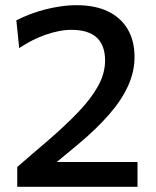

<svg xmlns="http://www.w3.org/2000/svg" viewBox="-20 -720 600 740"><path d="M46.5 0V-76.5Q76 -102 105.5 -127.5Q135 -153 164.5 -178Q233.5 -237.5 283 -289.5Q332.5 -341.5 358.8 -389.8Q385 -438 385 -486.5Q385 -545.5 352.8 -575.2Q320.5 -605 255 -605Q231.5 -605 206.2 -600Q181 -595 155.2 -586Q129.5 -577 104 -564Q78.5 -551 54 -534.5L43 -641.5Q66 -653.5 93 -664Q120 -674.5 150 -682.5Q180 -690.5 211.8 -695.2Q243.5 -700 275 -700Q347 -700 396.8 -675.8Q446.5 -651.5 472.5 -606.8Q498.5 -562 498.5 -500Q498.5 -444.5 474 -389.8Q449.5 -335 400.5 -278.8Q351.5 -222.5 279 -162L172 -73.5L157 -95.5H291Q345.5 -95.5 400.5 -95.5Q455.5 -95.5 510 -95.5V0Z"/></svg>

Font: Commissioner Thin Medium
Style: Regular
Weight: 500
Version: Version 1.000